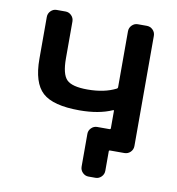

<svg xmlns="http://www.w3.org/2000/svg" viewBox="-75 -613 718 778"><g transform="rotate(10 284.5 -223.5)"><path d="M395.5 -181.6Q395.5 -186.5 391.6 -184.6Q336.9 -160.2 256.8 -160.2Q148.4 -160.2 105 -199.7Q61.5 -239.3 61.5 -337.9V-509.8Q61.5 -524.4 71.8 -534.7Q82 -544.9 95.7 -544.9H132.8Q146.5 -544.9 156.7 -534.7Q167 -524.4 167 -509.8V-358.4Q167 -293 189 -271Q210.9 -249 274.4 -249Q343.8 -249 391.6 -273.4Q395.5 -275.4 395.5 -279.3V-509.8Q395.5 -524.4 405.8 -534.7Q416 -544.9 429.7 -544.9H466.8Q481.4 -544.9 491.7 -534.7Q502 -524.4 502 -509.8V-56.6Q502 -42 491.7 -31.7Q481.4 -21.5 466.8 -21.5H438.5H408.2Q403.3 -21.5 403.3 -17.6V62.5Q403.3 77.1 393.1 87.4Q382.8 97.7 369.1 97.7H339.8Q326.2 97.7 315.9 87.4Q305.7 77.1 305.7 62.5V-72.3Q305.7 -85.9 315.9 -96.2Q326.2 -106.4 339.8 -106.4H390.6Q395.5 -106.4 395.5 -111.3Z"/></g></svg>

Font: Gen Jyuu GothicL Medium
Style: Regular
Weight: 500
Designer: [Source Han Sans]
Ryoko NISHIZUKA  (kana & ideographs); Paul D. Hunt (Latin, Greek & Cyrillic); Wenlong ZHANG  (bopomofo
Version: Version 1.002.20150607